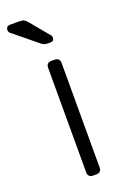

<svg xmlns="http://www.w3.org/2000/svg" viewBox="-169 -772 534 818"><g transform="rotate(-20 98.0 -362.5)"><path d="M103 0Q93 0 87 -6Q81 -12 81 -22V-498Q81 -508 87 -514Q93 -520 103 -520H120Q130 -520 136 -514Q142 -508 142 -498V-22Q142 -12 136 -6Q130 0 120 0ZM118 -595Q107 -595 101 -597Q95 -599 87 -605L-22 -694Q-27 -699 -27 -706Q-27 -725 -8 -725H33Q47 -725 54 -721.5Q61 -718 70 -707L139 -624Q144 -619 144 -611Q144 -595 128 -595Z"/></g></svg>

Font: Rubik AZ
Style: Regular
Weight: 300
Designer: Hubert and Fischer
Foundry: Hubert & Fischer
Version: Version 2.000